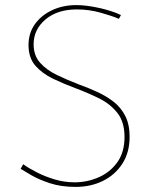

<svg xmlns="http://www.w3.org/2000/svg" viewBox="-20 -726 591 754"><path d="M447 -652Q419 -664 374 -676.5Q329 -689 282 -689Q205 -689 158.5 -649.5Q112 -610 112 -552Q112 -508 137.5 -479.5Q163 -451 203.5 -431.5Q244 -412 291 -394Q327 -381 362 -365Q397 -349 426 -326.5Q455 -304 472 -270.5Q489 -237 489 -189Q489 -128 461 -84Q433 -40 385 -16Q337 8 277 8Q220 8 176 -6.5Q132 -21 103 -38Q74 -55 61 -63L71 -81Q92 -66 124 -49.5Q156 -33 194.5 -21.5Q233 -10 273 -10Q322 -10 367 -29.5Q412 -49 440.5 -88.5Q469 -128 469 -188Q469 -247 441 -282.5Q413 -318 369.5 -339.5Q326 -361 278 -379Q232 -396 189 -416.5Q146 -437 119 -468Q92 -499 92 -549Q92 -596 117 -631Q142 -666 184.5 -686Q227 -706 280 -706Q318 -706 368.5 -695Q419 -684 455 -667Z"/></svg>

Font: Synthetic Thin
Style: Regular
Weight: 100
Designer: Santiago Orozco
Foundry: Typemade
Version: Version 2.000; ttfautohint (v1.8.4.7-5d5b)